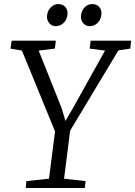

<svg xmlns="http://www.w3.org/2000/svg" viewBox="-20 -948 681 968"><path d="M109.5 0 113 -35 227 -47 257.5 -285.5 90.5 -693 33 -703 39 -743H261.5L256.5 -703L175 -693L290.5 -403.5L310 -338L347.5 -402.5L509.5 -693L432 -703L437 -743H641L637 -703L577 -694L333.5 -289L303 -47L411.5 -35L407.5 0ZM260.5 -816Q242.5 -816 229.5 -830.2Q216.5 -844.5 217 -865Q218 -891.5 234.8 -909.5Q251.5 -927.5 274 -927.5Q296 -927.5 308.5 -914Q321 -900.5 320.5 -880.5Q320 -853 302.8 -834.5Q285.5 -816 260.5 -816ZM431.5 -816Q413.5 -816 400.5 -830.2Q387.5 -844.5 388 -865Q389 -891.5 405.2 -909.5Q421.5 -927.5 444.5 -927.5Q466.5 -927.5 479.2 -914Q492 -900.5 491.5 -880.5Q491 -853 473.8 -834.5Q456.5 -816 431.5 -816Z"/></svg>

Font: Merriweather Light
Style: Italic
Weight: 300
Italic angle: -7.8°
Designer: Eben Sorkin
Foundry: Eben Sorkin
Version: Version 2.101